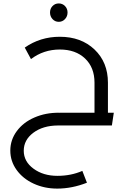

<svg xmlns="http://www.w3.org/2000/svg" viewBox="-20 -730 731 1117"><path d="M358.2 -618.9Q343.3 -603 321.8 -603Q300.3 -603 285.6 -618.9Q271 -634.8 271 -657.2Q271 -679.7 285.6 -694.8Q300.3 -710 321.8 -710Q343.3 -710 358.2 -694.8Q373 -679.7 373 -657.2Q373 -634.8 358.2 -618.9ZM607.9 -74.2H642.1L630.9 0H316.9Q230 0.5 174.1 42.2Q118.2 84 118.2 147Q118.2 209.5 174.8 251.2Q231.4 293 314 293Q393.1 293 459 264.2L485.8 333Q398.9 367.2 313 367.2Q238.3 367.2 175.8 338.4Q113.3 309.6 76.7 258.8Q40 208 40 146Q40 83.5 77.9 32.5Q115.7 -18.6 180.7 -46.6Q245.6 -74.7 323.2 -74.2V-71.8L324.2 -74.2H529.8V-249Q529.8 -337.4 474.9 -389.6Q419.9 -441.9 328.1 -441.9Q233.4 -441.9 160.2 -386.2L124 -453.1Q213.9 -516.1 328.1 -516.1Q452.1 -516.1 530 -441.9Q607.9 -367.7 607.9 -249Z"/></svg>

Font: Montserrat-Arabic Light
Style: Regular
Weight: 300
Designer: Mohamed Gaber
Foundry: Kief Type Foundry
Version: Version 5.008;PS 005.008;hotconv 1.0.88;makeotf.lib2.5.64775